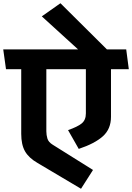

<svg xmlns="http://www.w3.org/2000/svg" viewBox="-31 -985 815 1185"><path d="M499 -285V-558H255V-175Q255 -152 261.5 -130Q268 -108 294 -92L543 64L469 180L201 21Q147 -10 123.5 -51Q100 -92 100 -159V-558H6L-11 -680H451L227 -884L342 -965L629 -680H748L764 -558H654V-264Q654 -189 604 -144Q554 -99 455 -66L389 -182Q447 -202 473 -223Q499 -244 499 -285Z"/></svg>

Font: Palanquin Dark Medium
Style: Regular
Weight: 500
Designer: Pria Ravichandran
Version: Version 1.001